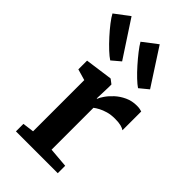

<svg xmlns="http://www.w3.org/2000/svg" viewBox="-315 -964 1042 1042"><g transform="rotate(45 206.0 -443.0)"><path d="M34.5 0V-57.5L100 -66V-459L36 -477.5V-544.5L191.5 -566H195.5L221 -546.5V-524L218 -436.5H221Q225.5 -449.5 239.8 -470.2Q254 -491 277.2 -512.5Q300.5 -534 331.8 -548.5Q363 -563 400.5 -563Q414.5 -563 424 -561Q433.5 -559 439 -557V-413Q429.5 -420 412.2 -424.5Q395 -429 366 -429Q335 -429 311 -422Q287 -415 269.8 -405.8Q252.5 -396.5 241.5 -388V-66.5L355.5 -57V0ZM123.5 -634.5Q107 -645 82 -668.2Q57 -691.5 30.8 -720.5Q4.5 -749.5 -16.8 -777Q-38 -804.5 -47.5 -823L36 -886L173.5 -676L124.5 -634.5ZM337 -634.5Q321 -645 297 -667.8Q273 -690.5 247.8 -719Q222.5 -747.5 201 -775Q179.5 -802.5 168.5 -822L252 -886L388 -676L337.5 -634.5Z"/></g></svg>

Font: Merriweather 24pt
Style: Bold
Weight: 700
Designer: Eben Sorkin
Foundry: Eben Sorkin
Version: Version 2.100